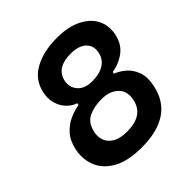

<svg xmlns="http://www.w3.org/2000/svg" viewBox="-191 -842 996 996"><g transform="rotate(-45 307.0 -344.0)"><path d="M286 13Q185 13 125.5 -21Q66 -55 45 -109Q32 -142.5 32 -178.5Q32 -200 36.5 -222Q48 -275.5 76.8 -307Q105.5 -338.5 141.2 -354.2Q177 -370 210 -375L212 -386Q185 -394.5 162.2 -417.2Q139.5 -440 129 -474.5Q123 -493 123 -514Q123 -531.5 127 -551Q143 -626.5 210.5 -663.8Q278 -701 375.5 -701Q458 -701 513 -673.8Q568 -646.5 591.5 -601Q607 -570 607 -534.5Q607 -517.5 603.5 -499.5Q591.5 -441.5 551 -410.5Q510.5 -379.5 456.5 -370.5L454.5 -360Q483 -350 511 -326.2Q539 -302.5 553.5 -263Q561 -242 561 -216Q561 -193 555 -165.5Q516.5 13 286 13ZM348 -411.5Q401.5 -411.5 434.5 -432.5Q467.5 -453.5 475.5 -492.5Q478 -504 478 -514Q478 -545 456 -565.5Q426.5 -592.5 370 -592.5Q266 -592.5 248.5 -516.5Q246 -505.5 246 -495Q246 -465.5 265.5 -443Q292 -411.5 348 -411.5ZM290.5 -99Q411 -99 430 -192.5Q433 -206.5 433 -219.5Q433 -256.5 408 -280.5Q374 -312.5 316 -312.5Q260 -312.5 220.2 -293Q180.5 -273.5 169 -220Q166 -207.5 166 -195.5Q166 -143 210.5 -116.5Q239.5 -99 290.5 -99Z"/></g></svg>

Font: Heraclito SemiBold
Style: Italic
Weight: 600
Italic angle: -12°
Designer: Kostas Bartsokas (font) & Cristiano Sobral (main changes)
Foundry: Kostas Bartsokas (font) & Cristiano Sobral (main changes)
Version: Version 1.00;July 8, 2020;FontCreator 13.0.0.2655 64-bit